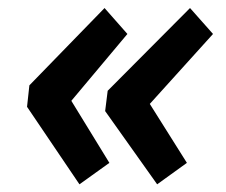

<svg xmlns="http://www.w3.org/2000/svg" viewBox="-20 -513 572 485"><path d="M48.3 -243.2 54.2 -297.4 244.1 -492.7 301.8 -427.2 160.2 -258.3 256.3 -101.6 180.7 -47.4ZM245.6 -232.4 252 -283.7 460 -492.7 518.1 -427.2 358.4 -250.5 452.1 -101.6 377 -47.4Z"/></svg>

Font: Reddit Sans Chocolate ExBold
Style: Italic
Weight: 800
Italic angle: -11.25°
Designer: Stephen Hutchings
Version: Version 1.013